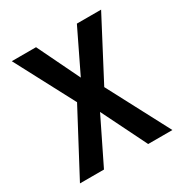

<svg xmlns="http://www.w3.org/2000/svg" viewBox="-133 -641 704 741"><g transform="rotate(-30 219.0 -270.0)"><path d="M160 -277 21 -540H129L220 -352L311 -540H419L280 -275L425 0H317L218 -200L120 0H13Z"/></g></svg>

Font: Noto Sans Georgian Condensed Medium
Style: Regular
Weight: 500
Width: 3
Designer: Monotype Design Team, Akaki Razmadze
Foundry: Google LLC
Version: Version 2.005; ttfautohint (v1.8.4.7-5d5b)